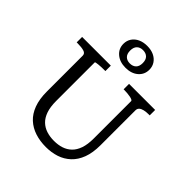

<svg xmlns="http://www.w3.org/2000/svg" viewBox="-264 -1160 1348 1348"><g transform="rotate(45 410.5 -486.0)"><path d="M237 -264Q237 -204 251 -164Q265 -124 290 -100Q315 -76 349 -65Q383 -54 424 -54Q465 -54 498.5 -65Q532 -76 557 -100Q582 -124 596 -164Q610 -204 610 -264V-635Q610 -640 602 -644Q594 -648 581 -650.5Q568 -653 552.5 -654.5Q537 -656 523 -656H514V-710H773V-656H762Q738 -656 718.5 -651.5Q699 -647 688 -637Q677 -627 677 -610V-264Q677 -189 657 -135.5Q637 -82 600.5 -48Q564 -14 516.5 1.5Q469 17 414 17Q356 17 306.5 1Q257 -15 220.5 -48.5Q184 -82 164 -135.5Q144 -189 144 -264V-620Q144 -642 120 -649Q96 -656 59 -656H48V-710H333V-656H324Q310 -656 294.5 -655.5Q279 -655 266 -653.5Q253 -652 245 -650.5Q237 -649 237 -646ZM354 -881Q354 -848 371 -831.5Q388 -815 416 -815Q445 -815 462 -831.5Q479 -848 479 -881Q479 -914 462 -930.5Q445 -947 416 -947Q388 -947 371 -930.5Q354 -914 354 -881ZM545 -881Q545 -833 509.5 -802.5Q474 -772 416 -772Q359 -772 323 -802.5Q287 -833 287 -881Q287 -913 303.5 -937.5Q320 -962 349 -975.5Q378 -989 416 -989Q455 -989 483.5 -975.5Q512 -962 528.5 -937.5Q545 -913 545 -881Z"/></g></svg>

Font: Roboto Serif
Style: Regular
Weight: 400
Designer: Greg Gazdowicz
Foundry: Commercial Type
Version: Version 1.008